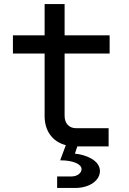

<svg xmlns="http://www.w3.org/2000/svg" viewBox="-20 -725 640 951"><path d="M263 206H352C425 206 475 168 475 122C475 69 405 41 351 36L363 0H518V-90H357C322 -90 300 -114 300 -151V-460H523V-550H300V-705H201V-550H44V-460H201V-150C201 -76 240 -23 306 -6L278 69C345 69 384 89 384 113C384 131 364 149 334 149H263Z"/></svg>

Font: JetBrains Mono Medium
Style: Regular
Weight: 436
Monospace: yes
Designer: Philipp Nurullin, Konstantin Bulenkov
Foundry: JetBrains
Version: Version 2.305